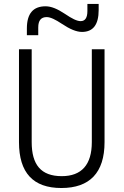

<svg xmlns="http://www.w3.org/2000/svg" viewBox="-20 -943 626 973"><path d="M291 9.8C434.1 9.8 509.8 -67.4 509.8 -222.7V-693.4H445.3V-222.7C445.3 -108.4 393.6 -50.3 293 -50.3C187.5 -50.3 140.6 -108.4 140.6 -222.7V-693.4H76.2V-222.7C76.2 -67.4 147.9 9.8 291 9.8ZM116.2 -764.6H173.8V-803.7C173.8 -839.4 188 -856.4 216.8 -856.4C235.4 -856.4 261.2 -843.8 293.5 -822.3C334.5 -794.9 367.7 -781.2 395.5 -781.2C451.7 -781.2 480 -817.9 480 -892.1V-922.9H422.9V-887.2C422.9 -852.5 411.1 -835.9 388.7 -835.9C369.6 -835.9 344.7 -848.6 308.6 -873C270.5 -898.4 239.3 -911.1 210.9 -911.1C147.9 -911.1 116.2 -874 116.2 -798.8Z"/></svg>

Font: Cascadia Code Light
Style: Regular
Weight: 300
Monospace: yes
Designer: Aaron Bell
Foundry: Saja Typeworks
Version: Version 2404.023